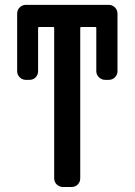

<svg xmlns="http://www.w3.org/2000/svg" viewBox="-20 -750 540 770"><path d="M84 -429.7Q69.3 -429.7 59.1 -439.9Q48.8 -450.2 48.8 -464.8V-695.3Q48.8 -710 59.1 -720.2Q69.3 -730.5 84 -730.5H416Q430.7 -730.5 440.9 -720.2Q451.2 -710 451.2 -695.3V-464.8Q451.2 -450.2 440.9 -439.9Q430.7 -429.7 416 -429.7H402.3Q387.7 -429.7 377 -439.9Q366.2 -450.2 366.2 -464.8V-637.7Q366.2 -641.6 362.3 -641.6H306.6Q301.8 -641.6 301.8 -637.7V-35.2Q301.8 -20.5 292 -10.3Q282.2 0 266.6 0H233.4Q218.8 0 208 -9.8Q197.3 -19.5 197.3 -35.2V-637.7Q197.3 -641.6 193.4 -641.6H137.7Q132.8 -641.6 132.8 -637.7V-464.8Q132.8 -450.2 123 -439.9Q113.3 -429.7 97.7 -429.7Z"/></svg>

Font: Rounded-L Mgen+ 1m medium
Style: Regular
Weight: 500
Designer: [Source Han Sans]
Ryoko NISHIZUKA  (kana & ideographs); Paul D. Hunt (Latin, Greek & Cyrillic); Wenlong ZHANG  (bopomofo
Version: Version 1.059.20150602